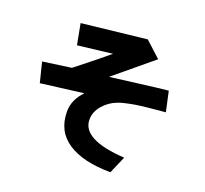

<svg xmlns="http://www.w3.org/2000/svg" viewBox="-143 -981 1286 1203"><g transform="rotate(20 500.0 -379.0)"><path d="M69.3 -453.1 258.8 -479.5Q428.7 -613.3 470.7 -650.4L240.2 -623L213.9 -761.7L644.5 -809.6L748 -714.8L496.1 -505.9Q529.3 -509.8 672.9 -528.3Q816.4 -546.9 877.9 -552.7L907.2 -418.9Q896.5 -418 842.8 -413.1Q789.1 -408.2 755.9 -404.3Q722.7 -400.4 676.3 -391.6Q629.9 -382.8 599.6 -371.1Q545.9 -350.6 509.3 -307.1Q472.7 -263.7 472.7 -212.9Q472.7 -80.1 758.8 -62.5L709 52.7Q524.4 51.8 423.8 -15.1Q323.2 -82 323.2 -212.9Q323.2 -291 386.7 -356.4L102.5 -320.3Z"/></g></svg>

Font: Gothic A1 Black
Style: Regular
Weight: 900
Version: Version 2.50